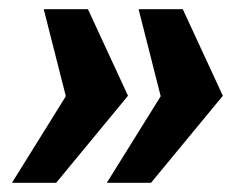

<svg xmlns="http://www.w3.org/2000/svg" viewBox="-20 -526 546 417"><path d="M212 -129 329 -317 281 -506H377L464 -318L308 -129ZM6 -129 123 -317 75 -506H171L258 -318L102 -129Z"/></svg>

Font: Sansita Swashed Light Medium
Style: Regular
Weight: 500
Version: Version 1.003